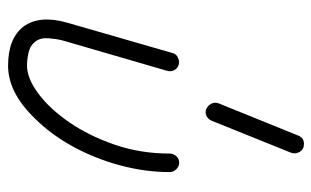

<svg xmlns="http://www.w3.org/2000/svg" viewBox="-172 -604 790 487"><g transform="rotate(90 223.5 -361.0)"><path d="M147 14Q78 14 48 -25Q18 -65 38 -136L115 -403Q117 -412 126 -416.5Q135 -421 144 -419Q154 -416 158.5 -407.5Q163 -399 160 -389L83 -124Q79 -108 77.5 -88Q76 -68 86 -55Q96 -42 113.5 -38Q131 -34 147 -34Q179 -34 217.5 -62.5Q256 -91 290.5 -141Q325 -191 347.5 -256.5Q370 -322 370 -396Q370 -405 376.5 -412.5Q383 -420 393 -420Q403 -420 410 -412.5Q417 -405 417 -396Q417 -334 400 -270.5Q383 -207 352.5 -151Q322 -95 280 -53Q215 14 147 14ZM287 -503Q283 -493 274 -489Q265 -485 256 -489Q247 -494 243 -502.5Q239 -511 243 -521L324 -721Q328 -732 336.5 -735Q345 -738 355 -735Q364 -731 367.5 -722Q371 -713 368 -704Z"/></g></svg>

Font: Kurewa Gothic CJK TC Regular
Style: Regular
Weight: 400
Designer: Max Yao
Foundry: Max-Everyday
Version: Version 1.071; ttfautohint (v1.8.3)